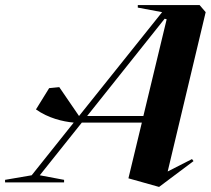

<svg xmlns="http://www.w3.org/2000/svg" viewBox="-132 -720 832 758"><path d="M496 18 632 -84 626 -92 530 -43 680 -672 656 -700H412V-690L508 -672L180 -262L102 -376L62 -372L10 -288C58 -254 115 -240 159 -236L-7 -28L-112 -10V0H121V-10L25 -28L191 -236H428L375 -16ZM212 -262 518 -646 526 -644 434 -262Z"/></svg>

Font: Mazius Display Extra Italic
Style: Bold
Weight: 700
Italic angle: -17°
Designer: Alberto Casagrande & Collletttivo
Foundry: Collletttivo
Version: Version 2.000;Glyphs 3.2 (3217)